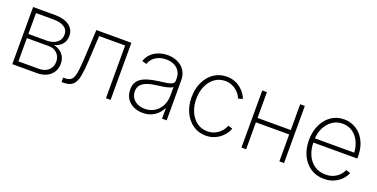

<svg xmlns="http://www.w3.org/2000/svg" viewBox="-22 -1120 3340 1703"><g transform="rotate(20 1648.5 -268.0)"><path d="M84.5 0V-539.1H291Q377 -539.1 425.8 -504.2Q474.6 -469.2 474.6 -407.2Q474.6 -359.9 447.3 -328.4Q419.9 -296.9 373.5 -285.6Q406.7 -278.8 432.6 -260.7Q458.5 -242.7 473.1 -214.4Q487.8 -186 487.8 -148.4Q487.8 -105 466.8 -71.5Q445.8 -38.1 408 -19Q370.1 0 319.3 0ZM127 -41.5H319.3Q375.5 -41.5 409.4 -71.8Q443.4 -102.1 443.4 -151.9Q443.4 -200.7 412.8 -231Q382.3 -261.2 333.5 -261.2H127ZM127 -300.3H298.3Q358.4 -300.3 394.5 -328.6Q430.7 -356.9 430.7 -404.8Q430.7 -449.7 394 -473.6Q357.4 -497.6 291 -497.6H127Z M548.8 0V-42H563.5Q595.7 -42 614.7 -52.7Q633.8 -63.5 644 -89.4Q654.3 -115.2 659.2 -160.6Q664.1 -206.1 668 -274.9L681.6 -539.1H1012.2V0H968.3V-497.6H723.1L710.9 -264.2Q706.1 -173.3 695.3 -114.7Q684.6 -56.2 655.5 -28.1Q626.5 0 566.9 0Z M1317.9 11.2Q1270.5 11.2 1231 -7.1Q1191.4 -25.4 1167.7 -61Q1144 -96.7 1144 -147.9Q1144 -182.6 1156.2 -208.3Q1168.5 -233.9 1194.1 -252.2Q1219.7 -270.5 1259.3 -282.5Q1298.8 -294.4 1352.5 -301.3Q1395.5 -306.6 1428.2 -311.8Q1460.9 -316.9 1479.2 -327.4Q1497.6 -337.9 1497.6 -358.4V-378.4Q1497.6 -417.5 1480 -446Q1462.4 -474.6 1430.4 -490.5Q1398.4 -506.3 1355 -506.3Q1315.4 -506.3 1283.7 -493.7Q1252 -481 1231 -459Q1210 -437 1201.7 -408.2L1158.7 -419.9Q1171.4 -460.9 1200.2 -489Q1229 -517.1 1269 -532Q1309.1 -546.9 1354.5 -546.9Q1392.1 -546.9 1425.8 -536.1Q1459.5 -525.4 1485.6 -503.9Q1511.7 -482.4 1526.6 -450.7Q1541.5 -418.9 1541.5 -376V0H1498V-97.7H1494.6Q1480.5 -67.4 1455.6 -42.7Q1430.7 -18.1 1396 -3.4Q1361.3 11.2 1317.9 11.2ZM1322.8 -29.3Q1373.5 -29.3 1413.1 -53.5Q1452.6 -77.6 1475.1 -120.4Q1497.6 -163.1 1497.6 -218.3V-298.3Q1488.8 -291 1473.9 -285.4Q1459 -279.8 1439.9 -275.6Q1420.9 -271.5 1399.4 -268.3Q1377.9 -265.1 1356 -262.2Q1297.4 -255.4 1260 -240.7Q1222.7 -226.1 1205.3 -203.1Q1188 -180.2 1188 -146.5Q1188 -109.9 1205.8 -83.7Q1223.6 -57.6 1254.2 -43.5Q1284.7 -29.3 1322.8 -29.3Z M1912.1 9.3Q1844.2 9.3 1791.7 -26.6Q1739.3 -62.5 1709 -125.2Q1678.7 -188 1678.7 -268.6Q1678.7 -349.6 1709 -412.6Q1739.3 -475.6 1791.7 -511.2Q1844.2 -546.9 1912.1 -546.9Q1955.1 -546.9 1989.5 -533.2Q2023.9 -519.5 2049.1 -497.8Q2074.2 -476.1 2090.1 -452.4Q2106 -428.7 2111.3 -409.2L2069.8 -397Q2065.9 -411.1 2053.7 -429.7Q2041.5 -448.2 2021.7 -465.6Q2002 -482.9 1974.6 -494.4Q1947.3 -505.9 1912.1 -505.9Q1855.5 -505.9 1813.2 -474.9Q1771 -443.8 1747.1 -390.4Q1723.1 -336.9 1723.1 -268.6Q1723.1 -200.7 1747.1 -147.2Q1771 -93.8 1813.2 -62.7Q1855.5 -31.7 1912.1 -31.7Q1947.8 -31.7 1975.6 -43.2Q2003.4 -54.7 2023.2 -72.5Q2043 -90.3 2055.2 -109.1Q2067.4 -127.9 2071.3 -142.1L2113.3 -130.4Q2107.9 -110.4 2092 -86.4Q2076.2 -62.5 2050.5 -40.8Q2024.9 -19 1990 -4.9Q1955.1 9.3 1912.1 9.3Z M2619.6 -295.4V-253.9H2279.3V-295.4ZM2291.5 -539.1V0H2247.6V-539.1ZM2649.4 -539.1V0H2605.5V-539.1Z M3027.8 11.2Q2955.1 11.2 2900.9 -24.9Q2846.7 -61 2816.9 -124Q2787.1 -187 2787.1 -267.6Q2787.1 -348.1 2816.9 -411.4Q2846.7 -474.6 2899.2 -510.7Q2951.7 -546.9 3019.5 -546.9Q3066.9 -546.9 3108.2 -528.3Q3149.4 -509.8 3180.7 -474.9Q3211.9 -439.9 3229.2 -390.6Q3246.6 -341.3 3246.6 -279.3V-259.8H2814V-299.3H3222.7L3203.1 -284.7Q3203.1 -347.7 3179.9 -397.9Q3156.7 -448.2 3115.5 -477.3Q3074.2 -506.3 3019.5 -506.3Q2965.3 -506.3 2922.9 -476.6Q2880.4 -446.8 2856 -396Q2831.5 -345.2 2831.5 -281.7V-264.6Q2831.5 -197.3 2855.2 -144Q2878.9 -90.8 2923.1 -60.3Q2967.3 -29.8 3028.3 -29.8Q3072.3 -29.8 3104.5 -44.7Q3136.7 -59.6 3158.2 -82.8Q3179.7 -106 3189.5 -129.9L3231 -117.2Q3218.8 -85 3191.4 -55.7Q3164.1 -26.4 3122.8 -7.6Q3081.5 11.2 3027.8 11.2Z"/></g></svg>

Font: Inter 18pt ExtraLight
Style: Regular
Weight: 250
Designer: Rasmus Andersson
Foundry: rsms
Version: Version 4.001;git-66647c0bb